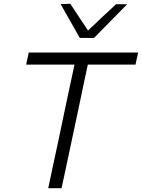

<svg xmlns="http://www.w3.org/2000/svg" viewBox="-20 -989 746 1009"><path d="M233.5 0Q246 -59 257.8 -114.8Q269.5 -170.5 284 -236.5L332 -465Q343 -516.5 352.5 -560.8Q362 -605 371.5 -649.5H117.5L131 -713H706L692 -649.5H441.5Q432 -605 422.5 -560.8Q413 -516.5 402.5 -465L354 -236.5Q340 -170.5 328.2 -114.8Q316.5 -59 303.5 0ZM399.5 -789.5Q374.5 -834 348.8 -879Q323 -924 298.5 -967.5L349.5 -969Q372.5 -934 395.8 -899Q419 -864 442.5 -828.5Q480 -864 516.2 -898.2Q552.5 -932.5 590 -967H648.5Q604 -922 561.2 -878.2Q518.5 -834.5 474 -789.5Z"/></svg>

Font: Commissioner Light
Style: Italic
Weight: 300
Italic angle: -12°
Designer: Kostas Bartsokas
Foundry: Kostas Bartsokas
Version: Version 1.000; ttfautohint (v1.8.3)